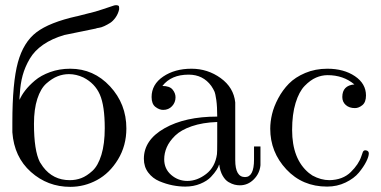

<svg xmlns="http://www.w3.org/2000/svg" viewBox="-20 -715 1482 746"><path d="M471 -216Q471 -149 438.5 -95.5Q406 -42 357 -15.5Q308 11 253 11Q165 11 100 -47Q35 -105 28 -201V-239Q28 -394 49.5 -472.5Q71 -551 121.5 -589.5Q172 -628 279 -652Q276 -651 276 -651L315 -661Q354 -670 379 -679L424 -694Q428 -695 431 -695Q439 -695 442 -691Q443 -689 443 -679Q439 -661 429 -647Q419 -633 408 -626Q397 -619 385 -613.5Q373 -608 364.5 -607Q356 -606 352 -604L230 -579Q182 -565 148 -541.5Q114 -518 95.5 -486.5Q77 -455 68 -422Q59 -389 57 -349Q55 -334 56 -327Q63 -344 77.5 -363Q92 -382 115.5 -402Q139 -422 175 -435Q211 -448 253 -448Q344 -448 407.5 -379.5Q471 -311 471 -216ZM248 -427Q225 -427 203.5 -418.5Q182 -410 160 -390.5Q138 -371 125 -331Q112 -291 112 -234Q112 -130 135 -85L147 -67Q186 -15 251 -15Q275 -15 296 -23Q317 -31 339 -51Q361 -71 374 -113.5Q387 -156 387 -217Q387 -304 368 -347.5Q349 -391 304 -414Q276 -427 248 -427Z M700 10Q676 10 650.5 5Q625 0 599 -11Q573 -22 556 -44.5Q539 -67 539 -98Q539 -171 619 -216.5Q699 -262 824 -262Q824 -301 820.5 -326Q817 -351 813 -360Q809 -369 801 -381Q769 -425 713 -425Q645 -425 611 -381Q639 -381 650.5 -367Q662 -353 662 -337Q662 -317 648.5 -302.5Q635 -288 614 -288Q599 -288 584 -299.5Q569 -311 569 -338Q569 -387 614 -417.5Q659 -448 724 -448Q787 -448 837.5 -411.5Q888 -375 894 -317V-93Q894 -27 932 -27Q967 -27 967 -95V-146H992V-73Q989 -41 966 -18Q943 5 912 5Q902 5 891.5 2.5Q881 0 868 -7.5Q855 -15 845 -32.5Q835 -50 832 -75H831Q829 -67 821.5 -55Q814 -43 799.5 -27.5Q785 -12 758.5 -1Q732 10 700 10ZM824 -241Q767 -239 725 -224.5Q683 -210 660.5 -188Q638 -166 628 -143Q618 -120 618 -96Q618 -59 645 -35.5Q672 -12 708 -12Q746 -12 781 -39Q816 -66 823 -116Q824 -124 824 -165Z M1359 -295Q1337 -295 1323.5 -307Q1310 -319 1310 -338Q1310 -383 1357 -387Q1314 -423 1253 -423Q1230 -423 1208 -413.5Q1186 -404 1164 -381.5Q1142 -359 1128.5 -315Q1115 -271 1115 -210Q1115 -97 1180 -43L1194 -33Q1227 -15 1260 -15Q1312 -16 1343 -46.5Q1374 -77 1384 -108L1390 -125Q1394 -133 1403.5 -130.5Q1413 -128 1413 -119Q1413 -107 1403 -87Q1393 -67 1374.5 -44.5Q1356 -22 1323 -6Q1290 10 1251 10Q1155 10 1092.5 -57Q1030 -124 1030 -215Q1030 -242 1037 -271.5Q1044 -301 1061 -333Q1078 -365 1102.5 -390Q1127 -415 1166 -431.5Q1205 -448 1252 -448Q1316 -448 1359 -419Q1402 -390 1402 -344Q1402 -318 1388 -306.5Q1374 -295 1359 -295Z"/></svg>

Font: cwTeXMing
Style: Medium
Weight: 500
Version: Version 1.17